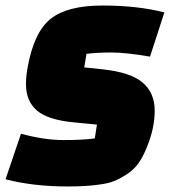

<svg xmlns="http://www.w3.org/2000/svg" viewBox="-30 -660 625 695"><path d="M-10 -11 46 -176Q130 -153 200 -153Q270 -153 313 -159L321 -209L238 -217Q143 -226 103.5 -260Q64 -294 64 -356Q64 -383 70 -416Q93 -544 153.5 -592Q214 -640 341 -640Q468 -640 565 -615L513 -455Q426 -470 373 -470Q320 -470 283 -465L275 -416L342 -409Q444 -398 487 -360.5Q530 -323 530 -260Q530 -196 502 -128Q488 -93 471.5 -69.5Q455 -46 429.5 -29.5Q404 -13 383 -4.5Q362 4 330 8Q283 15 215 15Q91 15 -10 -11Z"/></svg>

Font: Changa One
Style: Italic
Weight: 400
Italic angle: -12°
Designer: Eduardo Rodriguez Tunni
Foundry: Eduardo Rodriguez Tunni
Version: Version 1.003